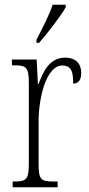

<svg xmlns="http://www.w3.org/2000/svg" viewBox="-20 -786 372 806"><path d="M133 -619V-606H144C184 -652 237 -721 256 -756V-766H201C186 -721 162 -676 133 -619ZM33 0H222V-24H209C152 -24 142 -30 142 -99V-274C142 -379 175 -511 242 -511C284 -511 287 -476 287 -435C312 -435 321 -454 321 -480C321 -517 300 -544 253 -544C188 -544 161 -485 142 -434H139L134 -536H30V-512H33C90 -512 101 -506 101 -437V-100C101 -30 90 -24 35 -24H33Z"/></svg>

Font: Noto Serif Khmer ExtraCondensed ExtraLight
Style: Regular
Weight: 200
Width: 2
Designer: Danh Hong and the Monotype Design Team
Foundry: Monotype Imaging Inc.
Version: Version 2.004